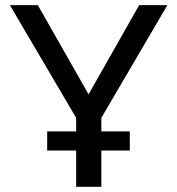

<svg xmlns="http://www.w3.org/2000/svg" viewBox="-20 -721 683 741"><path d="M273.9 -266.1 18.1 -701.2H126L321.8 -356.9L517.1 -701.2H626L371.1 -266.1V-213.9H481V-140.1H371.1V0H273.9V-140.1H162.1V-213.9H273.9Z"/></svg>

Font: LT Superior Med
Style: Regular
Weight: 500
Designer: Daniel Lyons
Foundry: LyonsType
Version: Version 1.000